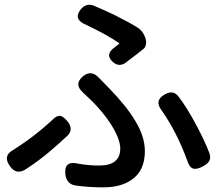

<svg xmlns="http://www.w3.org/2000/svg" viewBox="-20 -782 952 827"><path d="M424 25Q363 25 305 17Q268 11 262 -28Q253 -92 317 -77Q363 -69 407 -69Q498 -69 498 -142Q498 -184 457 -248Q426 -296 379 -344Q368 -355 341 -380Q339 -382 338 -383Q297 -419 337 -453Q372 -482 404 -449Q411 -442 425 -427.5Q439 -413 446 -406Q525 -325 561 -264Q604 -195 604 -131Q604 -46 546 -7Q500 25 424 25ZM23 -66Q-9 -110 35 -135Q129 -194 207 -267Q224 -285 240 -283Q254 -280 271 -259Q298 -225 271 -198Q234 -163 189.5 -125.5Q145 -88 91 -53Q50 -27 23 -66ZM787 -89Q742 -213 674 -310Q644 -350 691 -376Q727 -396 749 -366Q785 -319 824 -246Q859 -181 881 -125Q889 -104 882 -90Q876 -77 855 -66Q828 -51 812 -56Q796 -61 787 -89ZM466 -515Q430 -548 475 -579Q489 -591 495 -595Q442 -632 349 -676Q294 -699 328 -742Q352 -770 383 -758Q442 -733 478 -715Q538 -685 573 -663Q595 -649 605 -622L607 -615Q611 -603 608.5 -590.5Q606 -578 600 -573Q581 -557 529 -518Q525 -515 523 -513Q493 -491 466 -515Z"/></svg>

Font: GenSenRounded TW M
Style: Regular
Weight: 500
Version: Version 1.501;PS 1;hotconv 16.6.51;makeotf.lib2.5.65220